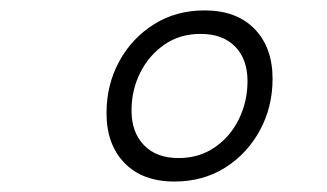

<svg xmlns="http://www.w3.org/2000/svg" viewBox="-20 -723 626 367"><path d="M313.5 -376Q252.4 -376 218 -411.4Q183.6 -446.8 183.6 -506.8Q183.6 -561 207.8 -605.5Q231.9 -649.9 274.2 -676.5Q316.4 -703.1 371.1 -703.1Q432.1 -703.1 466.6 -667.7Q501 -632.3 501 -572.3Q501 -518.6 476.8 -473.9Q452.6 -429.2 410.4 -402.6Q368.2 -376 313.5 -376ZM321.3 -420.9Q360.8 -420.9 390.6 -441.4Q420.4 -461.9 436.8 -495.6Q453.1 -529.3 453.1 -567.9Q453.1 -609.9 429.4 -634Q405.8 -658.2 363.3 -658.2Q323.7 -658.2 294.2 -637.7Q264.6 -617.2 248 -584Q231.4 -550.8 231.4 -511.7Q231.4 -470.2 255.1 -445.6Q278.8 -420.9 321.3 -420.9Z"/></svg>

Font: Cascadia Mono ExtraLight
Style: Italic
Weight: 200
Italic angle: -10°
Monospace: yes
Designer: Aaron Bell
Foundry: Saja Typeworks
Version: Version 2404.023; ttfautohint (v1.8.4)